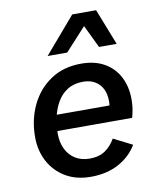

<svg xmlns="http://www.w3.org/2000/svg" viewBox="-84 -804 727 879"><g transform="rotate(-10 279.5 -364.5)"><path d="M268 9Q200 9 150.5 -20.5Q101 -50 74 -100.5Q47 -151 47 -214Q47 -295 79 -362Q111 -429 170.5 -469Q230 -509 313 -509Q376 -509 420.5 -483.5Q465 -458 488.5 -412.5Q512 -367 512 -307Q512 -287 509 -266Q506 -245 500 -224H110L111 -298H440L403 -272Q406 -285 407.5 -296Q409 -307 409 -318Q409 -351 397 -375Q385 -399 362 -412.5Q339 -426 308 -426Q265 -426 235 -407.5Q205 -389 186.5 -357Q168 -325 160 -287Q152 -249 152 -210Q152 -170 167.5 -139Q183 -108 211 -91Q239 -74 277 -74Q321 -74 349.5 -94Q378 -114 396 -146L483 -102Q453 -51 397.5 -21Q342 9 268 9ZM168 -570 312 -738H423L489 -570H407L356 -676L259 -570Z"/></g></svg>

Font: Kantumruy Pro Medium
Style: Italic
Weight: 500
Italic angle: -13°
Designer: Sovichet Tep
Foundry: Sovichet Tep
Version: Version 1.002